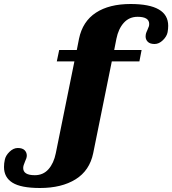

<svg xmlns="http://www.w3.org/2000/svg" viewBox="-222 -748 861 960"><path d="M619 -619Q619 -604 616 -587Q612 -566 592.5 -547Q573 -528 551 -528Q528 -528 517 -539Q506 -550 506 -566Q506 -573 507 -576Q508 -582 511 -589Q514 -596 515 -598Q520 -609 523 -618Q524 -622 524 -628Q524 -664 466 -664Q424 -664 397 -634Q370 -604 360 -554L349 -498H486L475 -441H337L244 18Q226 105 156 148.5Q86 192 -22 192Q-117 192 -159.5 165.5Q-202 139 -202 87Q-202 68 -198 51Q-194 30 -174.5 11Q-155 -8 -133 -8Q-110 -8 -99 3Q-88 14 -88 30Q-88 42 -97 60Q-106 80 -106 92Q-106 128 -48 128Q-6 128 20.5 98Q47 68 57 18L150 -441H62L74 -498H162L173 -554Q191 -641 257.5 -684.5Q324 -728 431 -728Q619 -728 619 -619Z"/></svg>

Font: Trirong Black
Style: Italic
Weight: 900
Italic angle: -12°
Designer: Katatrad Team
Foundry: CadsonDemak
Version: Version 1.001